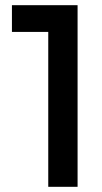

<svg xmlns="http://www.w3.org/2000/svg" viewBox="-20 -720 395 740"><path d="M166 0V-597H26V-700H279V0Z"/></svg>

Font: Outfit Medium
Style: Regular
Weight: 500
Designer: Rodrigo Fuenzalida
Foundry: fragTYPE
Version: Version 1.100; ttfautohint (v1.8.4.7-5d5b);gftools[0.9.27]